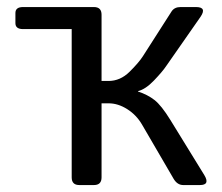

<svg xmlns="http://www.w3.org/2000/svg" viewBox="-20 -533 640 553"><path d="M46.4 -449.2Q24.4 -449.2 24.4 -466.3V-495.6Q24.4 -512.7 46.4 -512.7H250.5Q272.5 -512.7 272.5 -490.7V-299.8H292.5Q326.2 -299.8 352.8 -325.9Q379.4 -352.1 391.6 -371.1L474.1 -500Q482.4 -512.7 500 -512.7H544.4Q577.1 -512.7 557.1 -483.9L458 -341.8Q448.2 -327.1 423.8 -301.5Q399.4 -275.9 377.4 -270.5V-269.5Q405.3 -260.3 425 -244.9Q444.8 -229.5 470.7 -187.5L568.4 -28.8Q585.9 0 555.7 0H507.8Q490.7 0 480 -18.1L388.7 -174.8Q372.6 -202.1 346.2 -218.8Q319.8 -235.4 293 -235.4H272.5V-22Q272.5 0 250.5 0H208.5Q186.5 0 186.5 -22V-449.2Z"/></svg>

Font: Istok
Style: Regular
Weight: 500
Designer: Andrey V. Panov
Foundry: Andrey V. Panov
Version: Version 1.0.3